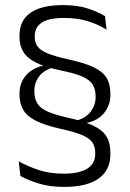

<svg xmlns="http://www.w3.org/2000/svg" viewBox="-20 -669 511 754"><path d="M321.5 -173.5 277 -194.5Q316.5 -204.5 336 -230.5Q355.5 -256.5 355.5 -287V-290Q355.5 -318.5 343.8 -337.2Q332 -356 302.5 -368.8Q273 -381.5 218 -392.5Q157 -405.5 121.8 -423Q86.5 -440.5 71.5 -465.5Q56.5 -490.5 56.5 -524V-529Q56.5 -588 99.2 -618.5Q142 -649 227 -649Q284 -649 325.2 -635.5Q366.5 -622 392.5 -605.5L398.5 -552.5Q366.5 -572.5 325.8 -585.5Q285 -598.5 232 -598.5Q171.5 -598.5 144 -580.2Q116.5 -562 116.5 -527.5V-523.5Q116.5 -501.5 128 -486Q139.5 -470.5 168 -459Q196.5 -447.5 247.5 -436Q310 -422.5 346.2 -405.8Q382.5 -389 398 -364Q413.5 -339 413.5 -300V-296.5Q413.5 -256 389.2 -225.8Q365 -195.5 321 -186.5ZM148.5 -422.5 192 -405Q154 -395 134.5 -370Q115 -345 115 -314V-310.5Q115 -282 126.5 -263Q138 -244 167 -231Q196 -218 247.5 -206.5Q310 -193 346.5 -175.5Q383 -158 398.2 -132.8Q413.5 -107.5 413.5 -69V-63.5Q413.5 -0.5 367.2 32.2Q321 65 232.5 65Q174 65 130.8 51.2Q87.5 37.5 60 22L53.5 -35.5Q89.5 -15.5 132.5 -1.2Q175.5 13 230 13Q290.5 13 322.2 -6.5Q354 -26 354 -64.5V-69Q354 -93.5 342.5 -110Q331 -126.5 301.8 -138.8Q272.5 -151 218.5 -163Q158 -176.5 122.5 -194Q87 -211.5 71.8 -236.8Q56.5 -262 56.5 -297.5V-301.5Q56.5 -342 80.5 -371.2Q104.5 -400.5 149 -411Z"/></svg>

Font: Anek Kannada Light
Style: Regular
Weight: 300
Designer: Vaishnavi Murthy, Maithili Shingre (Kannada) & Yesha Goshar (Latin)
Foundry: Ek Type
Version: Version 1.003